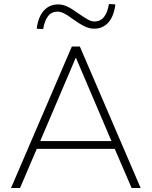

<svg xmlns="http://www.w3.org/2000/svg" viewBox="-20 -937 756 957"><path d="M35 0 338 -705H378L681 0H636L548 -204L575 -195H139L167 -204L80 0ZM357 -648 178 -228 156 -234H558L538 -228L359 -648ZM195 -792 163 -794Q170 -852 198 -883.5Q226 -915 270 -915Q293 -915 316 -904Q339 -893 372 -869Q404 -847 420 -838.5Q436 -830 451 -830Q481 -830 498.5 -852.5Q516 -875 523 -917L555 -915Q548 -857 520.5 -825.5Q493 -794 449 -794Q427 -794 403 -805Q379 -816 343 -842Q315 -863 298 -871Q281 -879 267 -879Q237 -879 219.5 -856.5Q202 -834 195 -792Z"/></svg>

Font: Nunito Sans 12pt ExtraLight
Style: Regular
Weight: 200
Designer: Vernon Adams
Foundry: Vernon Adams
Version: Version 3.101;gftools[0.9.27]